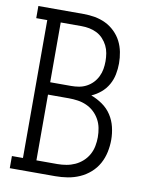

<svg xmlns="http://www.w3.org/2000/svg" viewBox="-83 -796 666 857"><g transform="rotate(10 250.0 -367.5)"><path d="M21 0V-55H71V-680H21V-735H227Q252 -735 277.5 -730.5Q303 -726 326 -715Q349 -704 368 -685.5Q387 -667 398.5 -644.5Q410 -622 415 -596.5Q420 -571 420 -545Q420 -520 415 -495Q410 -470 397.5 -448Q385 -426 365.5 -409.5Q346 -393 323 -383Q350 -373 374.5 -356Q399 -339 415 -314.5Q431 -290 438 -261Q445 -232 445 -203Q445 -175 439 -147Q433 -119 419.5 -94.5Q406 -70 384.5 -51Q363 -32 337 -20.5Q311 -9 283 -4.5Q255 0 227 0ZM132 -409H227Q245 -409 262.5 -412Q280 -415 296 -423.5Q312 -432 324.5 -445Q337 -458 345 -474.5Q353 -491 356 -508.5Q359 -526 359 -544Q359 -562 356 -580Q353 -598 345 -614Q337 -630 324.5 -643.5Q312 -657 296 -665Q280 -673 262.5 -676.5Q245 -680 227 -680H132ZM132 -55H227Q247 -55 267.5 -58.5Q288 -62 306.5 -70.5Q325 -79 340.5 -93Q356 -107 366 -125Q376 -143 380 -163.5Q384 -184 384 -204Q384 -225 380 -245.5Q376 -266 366 -284Q356 -302 341 -316Q326 -330 307 -338.5Q288 -347 267.5 -350Q247 -353 227 -353H132Z"/></g></svg>

Font: Iosevka Slab Light
Style: Regular
Weight: 300
Monospace: yes
Designer: Belleve Invis
Foundry: Belleve Invis
Version: Version 11.1.0; ttfautohint (v1.8.3)